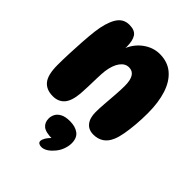

<svg xmlns="http://www.w3.org/2000/svg" viewBox="-248 -752 1138 1138"><g transform="rotate(45 321.0 -183.5)"><path d="M163 -622Q209 -622 226.5 -596Q244 -570 244 -519Q244 -507 242.5 -493.5Q241 -480 238 -469L236 -489Q259 -554 308 -590.5Q357 -627 413 -627Q479 -627 523 -590Q567 -553 589 -486Q611 -419 611 -328Q611 -279 607 -232Q603 -185 596 -146Q589 -107 578 -82Q563 -46 536 -28Q509 -10 472 -10Q431 -10 409 -37.5Q387 -65 387 -114Q387 -145 390.5 -188Q394 -231 397 -273.5Q400 -316 400 -346Q400 -442 340 -442Q308 -442 285.5 -411.5Q263 -381 255 -326Q252 -301 251 -264Q250 -227 249 -190.5Q248 -154 246 -130Q240 -61 213.5 -31Q187 -1 141 -1Q86 -1 58 -35.5Q30 -70 30 -152Q30 -194 32 -246Q34 -298 37.5 -350.5Q41 -403 46 -446Q56 -528 83.5 -575Q111 -622 163 -622ZM320 180Q262 180 239.5 161.5Q217 143 217 109Q217 91 226 73Q235 55 257.5 43Q280 31 318 31Q363 31 390.5 51.5Q418 72 418 117Q418 141 407.5 169.5Q397 198 374 222Q357 241 339.5 250.5Q322 260 306 260Q293 260 284.5 254.5Q276 249 276 238Q276 229 284.5 213Q293 197 320 169Z"/></g></svg>

Font: DynaPuff SemiBold
Style: Regular
Weight: 600
Designer: Toshi Omagari, Jennifer Daniel
Foundry: Google Fonts
Version: Version 2.000